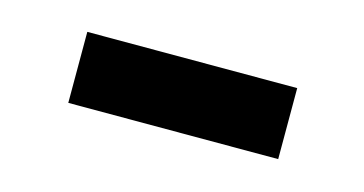

<svg xmlns="http://www.w3.org/2000/svg" viewBox="-30 -447 465 245"><g transform="rotate(15 203.0 -325.0)"><path d="M341.8 -278.3Q341.8 -301.8 341.8 -372.1Q272.5 -372.1 64.5 -372.1Q64.5 -348.6 64.5 -278.3Q133.8 -278.3 341.8 -278.3Z"/></g></svg>

Font: DaxlinePro-Medium
Style: Medium
Weight: 400
Designer: Hans Reichel
Version: Version 7.502; 2006